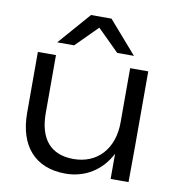

<svg xmlns="http://www.w3.org/2000/svg" viewBox="-88 -870 883 961"><g transform="rotate(10 354.0 -389.0)"><path d="M627 0 628 -178V-563H536V-287C536 -154 457 -66 335 -66C220 -66 159 -136 159 -269V-563H67V-254C67 -85 154 13 308 13C408 13 490 -39 536 -128V0ZM154 -627H240L349 -736L459 -627H544L401 -791H297Z"/></g></svg>

Font: Bounded Light
Style: Regular
Weight: 300
Designer: Vlad Churkin
Version: Version 3.0